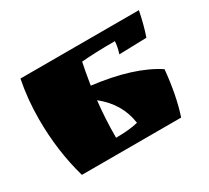

<svg xmlns="http://www.w3.org/2000/svg" viewBox="-105 -670 916 841"><g transform="rotate(-30 353.0 -250.0)"><path d="M305 -66Q374 -66 417 -77Q403 -180 315 -250Q305 -161 305 -66ZM53 -304Q53 -406 72 -500H671Q657 -430 639 -379Q615 -378 569.5 -377Q524 -376 500 -375Q511 -409 512 -435Q409 -435 343 -429Q335 -393 323 -319Q527 -294 639 -220Q627 -93 596 0H94Q53 -144 53 -304Z"/></g></svg>

Font: Ruslan Display
Style: Regular
Weight: 400
Designer: Denis Masharov, Vladimir Rabdu
Foundry: Denis Masharov, Vladimir Rabdu
Version: Version 1.000; ttfautohint (v1.4.1)